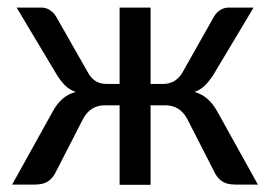

<svg xmlns="http://www.w3.org/2000/svg" viewBox="-20 -498 729 518"><path d="M216.8 -303.2Q225.1 -287.6 237.5 -279.5Q250 -271.5 268.1 -271.5H302.7V-477.5H386.2V-271.5H419.4Q454.6 -271.5 472.7 -303.2L558.1 -454.6Q564.5 -464.8 574.7 -471.2Q585 -477.5 596.7 -477.5H664.1L555.2 -295.4Q543.9 -278.3 532.5 -267.1Q521 -255.9 504.9 -250Q525.9 -243.7 540.3 -230.7Q554.7 -217.8 565.9 -197.8L675.8 0H616.7Q593.8 0 581.5 -7.3Q569.3 -14.6 561 -28.8L484.9 -177.7Q464.8 -213.9 426.3 -213.9H386.2V0.5H302.7V-213.9H262.2Q243.7 -213.9 228.8 -204.8Q213.9 -195.8 204.1 -177.2L127.9 -28.8Q119.6 -14.6 107.4 -7.3Q95.2 0 72.3 0H12.7L122.6 -197.8Q133.8 -218.3 148.2 -231Q162.6 -243.7 184.1 -250Q167.5 -255.9 156 -267.1Q144.5 -278.3 133.8 -295.4L24.9 -477.5H92.3Q104 -477.5 114.3 -470.9Q124.5 -464.4 130.9 -454.1Z"/></svg>

Font: Carlito
Style: Regular
Weight: 400
Designer: Lukasz Dziedzic
Foundry: tyPoland Lukasz Dziedzic
Version: Version 1.103; Beta1; all basic design good, some composites